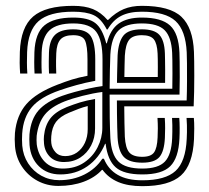

<svg xmlns="http://www.w3.org/2000/svg" viewBox="-20 -629 717 658"><path d="M180.2 8.2Q141 8.2 108.4 -9.4Q75.8 -27.1 55.3 -57.9Q34.7 -88.6 31.4 -127.9Q30.4 -140.4 30.4 -151.6Q30.4 -162.8 31.2 -173.2Q36.8 -233.6 70.4 -272.2Q104.1 -310.8 176.7 -338.7Q203.7 -349.2 226.2 -356.3Q248.7 -363.4 279.8 -369.3V-425.5Q279.8 -471.2 271.5 -489.8Q263.2 -508.4 230.9 -508.4Q200.2 -508.4 187.1 -493.7Q174 -478.9 172.8 -446.1Q172.4 -436.7 172.1 -421Q171.8 -405.4 172.8 -377.1H148Q146.9 -401.3 147.2 -419.4Q147.5 -437.6 147.8 -448.9Q149.2 -491 168.8 -509.8Q188.3 -528.5 230.9 -528.5Q276.1 -528.5 291.2 -504.9Q306.4 -481.3 306.4 -425.8V-352.1Q272.5 -345.8 242.2 -337.4Q211.8 -329 184.9 -319.6Q118.8 -296.8 89.3 -261.9Q59.7 -227 56 -171Q55.4 -162.1 55.4 -150.9Q55.4 -139.7 56.2 -130.1Q59.1 -96 76.4 -69.2Q93.7 -42.4 121.5 -26.9Q149.3 -11.5 183.2 -11.5Q230.5 -11.5 269.1 -30.8Q307.7 -50.1 330.8 -85.1H336.1Q350.8 -48.6 383.2 -29.9Q415.5 -11.1 467.6 -11.1Q546.8 -11.1 581.6 -43.2Q616.4 -75.3 619.9 -153.2Q620.4 -163.2 620.7 -175.5Q620.9 -187.8 620.6 -200.6Q620.3 -213.5 619.3 -224.9H644.3Q645.8 -208.9 645.7 -188.4Q645.7 -168 644.9 -152.1Q640.7 -64 600 -27.5Q559.3 9 467.6 9Q418.5 9 385 -5.2Q351.5 -19.5 331.5 -46.9H329.5Q305.5 -20.6 266.9 -6.2Q228.3 8.2 180.2 8.2ZM467.6 -31.2Q404.2 -31.2 376.6 -55.5Q349 -79.8 342 -136.1H340.1Q319.8 -87.2 279.5 -59.1Q239.1 -31 185.8 -31.2Q142 -31.4 113.5 -59Q85 -86.6 81.2 -132.2Q80.5 -140.9 80.5 -151.6Q80.5 -162.3 81 -168.7Q85.6 -220.5 112.2 -250.8Q138.8 -281 193 -300.5Q211.6 -307.1 235.9 -313.8Q260.2 -320.4 285.4 -325.9Q310.6 -331.4 331.3 -334V-425.3Q331.3 -490.5 310.1 -519.6Q288.9 -548.7 230.9 -548.7Q175.3 -548.7 150 -525.4Q124.7 -502.2 122.8 -449.3Q122.5 -434.9 122.2 -416.2Q122 -397.5 123.2 -377.1H98.4Q97.3 -397.7 97.3 -415.9Q97.3 -434.1 97.9 -450Q100.4 -515.9 132.7 -542.4Q165 -568.8 230.9 -568.8Q281.9 -568.8 306.2 -550.3Q330.5 -531.9 344.1 -480.5H346.1Q357.9 -527.9 387 -548.4Q416 -568.8 466 -568.8Q533.2 -568.8 562.8 -541.6Q592.4 -514.4 595 -448.8Q595.3 -440.6 595.7 -417.5Q596 -394.4 596 -364.3Q596 -334.2 595.2 -304.8H355.7Q355.5 -264.5 356.1 -224.7Q356.8 -184.8 358.2 -155.8Q361.3 -99.7 385.7 -75.5Q410 -51.3 467.6 -51.3Q522.4 -51.3 545.1 -75.2Q567.7 -99 570 -155.6Q570.5 -166 570.6 -177.3Q570.8 -188.6 570.6 -200.5Q570.4 -212.5 569.6 -224.9H594.4Q595.6 -210 595.7 -191.2Q595.9 -172.4 595 -154.2Q591.9 -87.7 563.5 -59.4Q535.2 -31.2 467.6 -31.2ZM194.9 -51.3Q238 -51.3 268.2 -71.9Q298.5 -92.4 314.6 -124.5Q330.7 -156.5 330.7 -190.8V-313.8Q299.4 -309.8 262.8 -300.5Q226.2 -291.1 201.3 -281.4Q155 -263 133.1 -235.6Q111.3 -208.2 105.7 -163.7Q105.1 -157.6 105.2 -148.8Q105.3 -140.1 105.9 -134.3Q110.8 -97.9 133.5 -74.6Q156.2 -51.3 194.9 -51.3ZM199.5 -73.7Q169.1 -73.7 151.3 -91.5Q133.5 -109.4 130.9 -136.3Q130.1 -145.6 130.1 -151.6Q130.2 -157.5 130.7 -163.3Q134.4 -199.2 152.2 -222.7Q170 -246.3 209.2 -262.2Q232.4 -271.3 254 -278Q275.5 -284.6 305.8 -289.9V-188.6Q305.8 -156.7 292.4 -130.6Q279 -104.5 255.2 -89.1Q231.3 -73.7 199.5 -73.7ZM203.2 -94Q225.9 -94 243.4 -106.1Q260.8 -118.3 270.7 -139.1Q280.6 -160 280.6 -186.4V-265.6Q264.5 -261.6 249.7 -256Q234.9 -250.4 217.1 -243Q186 -229.9 171.9 -211.2Q157.9 -192.5 155.7 -162.1Q155 -153.5 155.2 -148.6Q155.5 -143.8 155.9 -138.2Q157.7 -121.4 169.9 -107.7Q182 -94 203.2 -94ZM467.6 -71.5Q423.2 -71.5 404.4 -91.1Q385.6 -110.8 382.9 -158.2Q382.3 -171.9 381.7 -192.9Q381.1 -214 380.9 -238.1Q380.6 -262.2 380.6 -284.7H619.7Q620.8 -315.5 620.9 -350Q621.1 -384.5 620.8 -412.1Q620.5 -439.8 619.9 -449.9Q616.3 -524.6 581.7 -556.8Q547.1 -588.9 466 -588.9Q423.3 -588.9 395.5 -574.7Q367.6 -560.5 348.7 -528H345.9Q326.7 -565.3 300.9 -577.1Q275.2 -588.9 230.9 -588.9Q148.7 -588.9 112.2 -556.6Q75.6 -524.2 72.9 -450.4Q72.3 -432.3 72.3 -414.3Q72.3 -396.4 73.7 -377.1H49Q47.6 -396.6 47.4 -413.6Q47.2 -430.6 48 -451.1Q51.1 -535.7 93.6 -572.4Q136.1 -609 230.9 -609Q271.2 -609 298.6 -597.8Q325.9 -586.5 348.4 -560.6H350.4Q377 -586.6 404 -597.8Q430.9 -609 466 -609Q562.3 -609 601.8 -571.4Q641.4 -533.9 644.7 -451.1Q645.2 -439.4 645.5 -417.8Q645.8 -396.2 645.8 -369.5Q645.8 -342.8 645.3 -315.4Q644.8 -288.1 643.7 -264.6H405.8Q406 -235.6 406.5 -207.4Q407 -179.2 407.8 -160.4Q410 -122.3 422.7 -107Q435.5 -91.6 467.6 -91.6Q497.1 -91.6 507.8 -106.5Q518.6 -121.5 520.1 -157.7Q520.8 -174.3 520.9 -188.8Q521 -203.4 519.7 -224.9H544.7Q546 -205.8 545.9 -189.3Q545.8 -172.8 545.1 -156.5Q542.9 -110.3 526.4 -90.9Q509.8 -71.5 467.6 -71.5ZM355.7 -325H570.5Q571.1 -351.6 571 -377.1Q571 -402.6 570.7 -421.6Q570.4 -440.7 570 -447.8Q567.4 -502.1 544.4 -525.4Q521.5 -548.7 466 -548.7Q411.1 -548.7 386.4 -524.8Q361.7 -500.9 358.2 -442.2Q357.1 -419.6 356.6 -389.7Q356.1 -359.7 355.7 -325ZM545.8 -345.1H380.9Q381.1 -357.6 381.4 -375.7Q381.8 -393.8 382.3 -411.3Q382.8 -428.9 383.1 -439.9Q385.9 -485.7 403 -507.1Q420.2 -528.5 466 -528.5Q508.6 -528.5 526 -509.7Q543.4 -490.9 545.1 -446.6Q545.3 -439 545.6 -424.3Q545.9 -409.6 546 -389.6Q546.1 -369.5 545.8 -345.1ZM406.2 -365.2H520.7Q521 -383.1 520.9 -398.7Q520.9 -414.3 520.7 -426.4Q520.5 -438.5 520.1 -445.9Q518.5 -479.8 507.3 -494.1Q496 -508.4 466 -508.4Q435.3 -508.4 422.7 -492.6Q410.2 -476.8 407.8 -438Q407.5 -425.8 406.9 -405.1Q406.4 -384.4 406.2 -365.2Z"/></svg>

Font: Big Shoulders Inline Display SC Thin
Style: Regular
Weight: 100
Designer: Patric King
Foundry: XO Type Co
Version: Version 2.002